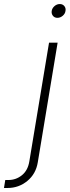

<svg xmlns="http://www.w3.org/2000/svg" viewBox="-134 -727 345 951"><path d="M108.9 -515.6H151.4L53.2 76.7Q43.9 134.3 1.5 169.2Q-41 204.1 -96.2 204.1H-114.3L-107.9 164.6H-92.3Q-54.7 164.6 -25.4 140.9Q3.9 117.2 11.2 72.8ZM150.4 -638.7Q136.2 -638.7 128.2 -648.7Q120.1 -658.7 122.1 -672.9Q124.5 -687 136.2 -697Q147.9 -707 162.1 -707Q176.3 -707 184.6 -697Q192.9 -687 190.4 -672.9Q188.5 -658.7 176.5 -648.7Q164.6 -638.7 150.4 -638.7Z"/></svg>

Font: Inter Display ExtraLight
Style: Italic
Weight: 200
Italic angle: -9.39999°
Designer: Rasmus Andersson
Foundry: rsms
Version: Version 4.000;git-a52131595